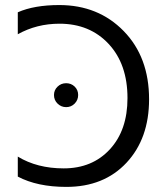

<svg xmlns="http://www.w3.org/2000/svg" viewBox="-20 -732 659 764"><path d="M50.8 -108.9Q127.9 -62 233.4 -62Q347.2 -62 417.2 -137.9Q487.3 -213.9 487.3 -341.8Q487.3 -476.6 412.4 -557.1Q337.4 -637.7 216.8 -637.7Q126 -637.7 50.8 -595.7V-683.1Q116.2 -711.9 215.8 -711.9Q371.1 -711.9 472.2 -608.4Q573.2 -504.9 573.2 -336.9Q573.2 -180.7 483.4 -84.5Q393.6 11.7 244.1 11.7Q128.4 11.7 50.8 -29.3ZM243.2 -305.7Q223.6 -305.7 209.2 -319.6Q194.8 -333.5 194.8 -354Q194.8 -373.5 209 -387.2Q223.1 -400.9 243.2 -400.9Q263.2 -400.9 277.1 -387.5Q291 -374 291 -354Q291 -334 277.1 -319.8Q263.2 -305.7 243.2 -305.7Z"/></svg>

Font: Segoe UI Historic
Style: Regular
Weight: 400
Foundry: Microsoft Corporation
Version: Version 1.03